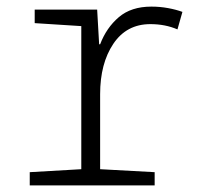

<svg xmlns="http://www.w3.org/2000/svg" viewBox="-20 -561 603 581"><path d="M70 0V-40L226 -49V-482L85 -491V-532H274L280 -427H283Q302 -477 339.5 -509Q377 -541 438 -541Q464 -541 488.5 -536.5Q513 -532 532 -525L517 -472Q480 -488 435 -488Q363 -488 323 -428.5Q283 -369 283 -276V-49L448 -40V0Z"/></svg>

Font: Noto Sans Mono SemiCondensed Light
Style: Regular
Weight: 300
Width: 4
Designer: Monotype Design Team
Foundry: Monotype Imaging Inc.
Version: Version 2.014; ttfautohint (v1.8.4.7-5d5b)